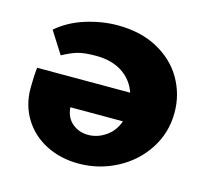

<svg xmlns="http://www.w3.org/2000/svg" viewBox="-99 -780 974 903"><g transform="rotate(15 388.0 -329.0)"><path d="M731 -339Q731 -241 679 -161Q627 -81 540.5 -36Q454 9 356 9Q268 9 197.5 -27Q127 -63 87 -128Q47 -193 47 -275Q47 -330 52 -376H505Q485 -435 433.5 -468.5Q382 -502 306 -502Q248 -502 216 -492.5Q184 -483 144 -461L76 -568Q134 -618 212.5 -642.5Q291 -667 367 -667Q480 -667 562.5 -622Q645 -577 688 -502Q731 -427 731 -339ZM507 -237H251Q255 -187 287.5 -160Q320 -133 365 -133Q410 -133 450 -160.5Q490 -188 507 -237Z"/></g></svg>

Font: Ysabeau Black
Style: Regular
Weight: 900
Designer: Christian Thalmann (Catharsis Fonts)
Version: Version 0.003